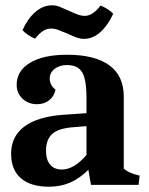

<svg xmlns="http://www.w3.org/2000/svg" viewBox="-20 -699 565 726"><path d="M22 -118Q22 -183 72 -220.5Q122 -258 219 -265L307 -271V-329Q307 -399 290.5 -426Q274 -453 233 -453Q205 -453 186.5 -438.5Q168 -424 168 -402Q168 -377 190 -360Q185 -335 166 -320Q147 -305 120 -305Q87 -305 65 -326Q43 -347 43 -378Q43 -431 93.5 -461.5Q144 -492 233 -492Q339 -492 393.5 -452Q448 -412 448 -334V-62Q455 -54 472 -46.5Q489 -39 508 -35L504 0H324L314 -57Q281 -24 245 -8.5Q209 7 165 7Q96 7 59 -25Q22 -57 22 -118ZM307 -113V-222L257 -218Q202 -214 178 -193Q154 -172 154 -129Q154 -95 169.5 -76.5Q185 -58 214 -58Q260 -58 307 -113ZM65 -585Q85 -629 114 -654Q143 -679 177 -679Q191 -679 204 -674Q217 -669 239 -659Q260 -649 274 -644Q288 -639 301 -639Q316 -639 331.5 -649.5Q347 -660 360 -678Q371 -674 385 -665.5Q399 -657 408 -647Q388 -603 359.5 -577.5Q331 -552 297 -552Q284 -552 270 -557Q256 -562 235 -572Q211 -582 198.5 -586.5Q186 -591 172 -591Q142 -591 113 -553Q101 -557 87.5 -566Q74 -575 65 -585Z"/></svg>

Font: Caladea
Style: Bold
Weight: 700
Designer: Carolina Giovagnoli and Andres Torresi
Foundry: Carolina Giovagnoli & Andres Torresi
Version: Version 1.001